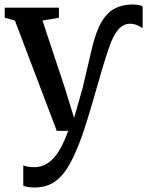

<svg xmlns="http://www.w3.org/2000/svg" viewBox="-20 -582 655 854"><path d="M132.5 252Q117 252 103.8 249.8Q90.5 247.5 83.5 243.5V153Q90 157 104 159.2Q118 161.5 132.5 161.5Q154.5 161.5 174.8 153.2Q195 145 213.5 126.5Q232 108 249.5 76.8Q267 45.5 283.5 0H232.5L46.5 -490L1 -503.5V-548H242V-503L169 -490.5L268.5 -190.5L309.5 -57.5L347.5 -190.5L389.5 -369.5Q407 -443 432 -485Q457 -527 491.2 -544.5Q525.5 -562 569 -562Q582.5 -562 594.5 -560Q606.5 -558 614.5 -554V-456.5Q601 -465.5 587.2 -471Q573.5 -476.5 557 -476.5Q540.5 -476.5 524.2 -466.5Q508 -456.5 492.2 -431.2Q476.5 -406 461 -358.5Q449.5 -325 438 -286.5Q426.5 -248 415 -207.8Q403.5 -167.5 392 -128Q380.5 -88.5 369.2 -52Q358 -15.5 347.5 15Q320 93.5 291 146.2Q262 199 224.5 225.5Q187 252 132.5 252Z"/></svg>

Font: Merriweather 36pt Medium
Style: Regular
Weight: 500
Version: Version 2.100